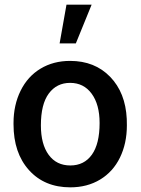

<svg xmlns="http://www.w3.org/2000/svg" viewBox="-20 -802 609 832"><path d="M38.6 0ZM38.6 -269Q38.6 -346.7 69.3 -408.9Q100.1 -471.2 155.8 -504.6Q211.4 -538.1 283.7 -538.1Q390.6 -538.1 457.3 -469.2Q523.9 -400.4 529.3 -286.6L529.8 -258.8Q529.8 -180.7 499.8 -119.1Q469.7 -57.6 413.8 -23.9Q357.9 9.8 284.7 9.8Q172.9 9.8 105.7 -64.7Q38.6 -139.2 38.6 -263.2ZM157.2 -258.8Q157.2 -177.2 190.9 -131.1Q224.6 -85 284.7 -85Q344.7 -85 378.2 -131.8Q411.6 -178.7 411.6 -269Q411.6 -349.1 377.2 -396Q342.8 -442.9 283.7 -442.9Q225.6 -442.9 191.4 -396.7Q157.2 -350.6 157.2 -258.8ZM268.1 -781.7H377L308.6 -613.8H238.3Z"/></svg>

Font: Roboto Medium
Style: Regular
Weight: 500
Designer: Google
Version: Version 2.134; 2016; ttfautohint (v1.6)